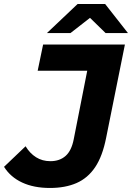

<svg xmlns="http://www.w3.org/2000/svg" viewBox="-69 -921 655 953"><path d="M179 12Q99 12 41 -15Q-17 -42 -49 -93L58 -195Q79 -160 110 -140.5Q141 -121 181 -121Q227 -121 256.5 -147Q286 -173 297 -230L364 -570H118L145 -700H551L458 -238Q440 -146 403.5 -91.5Q367 -37 311 -12.5Q255 12 179 12ZM164 -757 316 -901H453L566 -757H455L332 -877H435L281 -757Z"/></svg>

Font: Montserrat Thin
Style: Bold Italic
Weight: 700
Italic angle: -11.3°
Version: Version 9.000